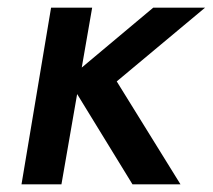

<svg xmlns="http://www.w3.org/2000/svg" viewBox="-20 -480 554 500"><path d="M113 -460 36 0H140L220 -460ZM379 -460 157 -274 325 0H450L284 -268L514 -460Z"/></svg>

Font: Jost Medium
Style: Italic
Weight: 500
Italic angle: -5°
Version: Version 3.710